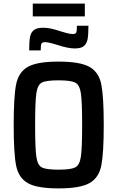

<svg xmlns="http://www.w3.org/2000/svg" viewBox="-20 -1038 651 1066"><path d="M56 -344Q56 -502 69.5 -569.5Q83 -637 134 -666.5Q185 -696 305 -696Q425 -696 477 -666.5Q529 -637 542.5 -569Q556 -501 556 -344Q556 -187 542.5 -119Q529 -51 477 -21.5Q425 8 305 8Q185 8 134 -21.5Q83 -51 69.5 -118.5Q56 -186 56 -344ZM436 -344Q436 -474 429 -520.5Q422 -567 397.5 -579.5Q373 -592 305 -592Q237 -592 213 -580Q189 -568 182 -521.5Q175 -475 175 -344Q175 -213 182 -166.5Q189 -120 213 -108Q237 -96 305 -96Q373 -96 397.5 -108.5Q422 -121 429 -167.5Q436 -214 436 -344ZM219 -884Q242 -884 264.5 -879Q287 -874 317 -864Q325 -862 346.5 -855.5Q368 -849 384 -849Q400 -849 403.5 -857.5Q407 -866 407 -895H471Q471 -847 466.5 -821.5Q462 -796 446 -782.5Q430 -769 395 -769Q357 -769 297 -789Q290 -791 267.5 -797.5Q245 -804 230 -804Q214 -804 210 -795Q206 -786 206 -758H142Q142 -806 146.5 -831.5Q151 -857 167.5 -870.5Q184 -884 219 -884ZM162 -947V-1018H451V-947Z"/></svg>

Font: Saira Semi Condensed Medium
Style: Regular
Weight: 500
Width: 4
Designer: Hector Gatti with collaboration of the Omnibus-Type team
Foundry: Omnibus-Type
Version: Version 1.001; ttfautohint (v1.8)